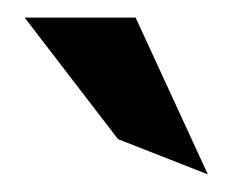

<svg xmlns="http://www.w3.org/2000/svg" viewBox="-20 -772 264 218"><path d="M8 -752 114 -614 216 -574 134 -752Z"/></svg>

Font: Charger Sport
Style: BdExt
Weight: 700
Designer: Jasper
Foundry: Cannot Into Space Fonts
Version: Version 1.1